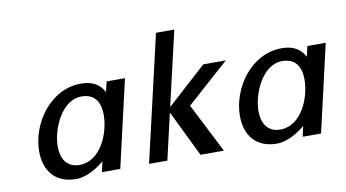

<svg xmlns="http://www.w3.org/2000/svg" viewBox="-73 -896 1952 1084"><g transform="rotate(-10 902.5 -354.5)"><path d="M105 -177C105 -67 164 13 285 13C347 13 413 -30 447 -60L434 0H539L654 -500H549L535 -441C514 -482 476 -513 403 -513C226 -513 105 -334 105 -177ZM213 -185C213 -287 281 -441 393 -441C466 -441 500 -395 500 -317C500 -213 439 -62 317 -62C241 -62 213 -120 213 -185Z M1133 0 989 -283 1232 -500H1103L877 -295L976 -722H871L704 0H809L870 -265L999 0Z M1256 -177C1256 -67 1315 13 1436 13C1498 13 1564 -30 1598 -60L1585 0H1690L1805 -500H1700L1686 -441C1665 -482 1627 -513 1554 -513C1377 -513 1256 -334 1256 -177ZM1364 -185C1364 -287 1432 -441 1544 -441C1617 -441 1651 -395 1651 -317C1651 -213 1590 -62 1468 -62C1392 -62 1364 -120 1364 -185Z"/></g></svg>

Font: Perun Medium Italic
Style: Regular
Weight: 500
Italic angle: -12°
Foundry: Copyright (c) Stefan Peev, Context Ltd, 2016
Version: Version 1.026